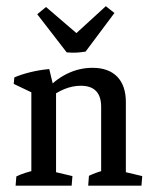

<svg xmlns="http://www.w3.org/2000/svg" viewBox="-20 -587 490 607"><path d="M299.8 -2.9V-249Q299.8 -315.9 235.4 -315.9Q184.6 -315.9 132.8 -274.9L123 -299.3Q152.8 -334.5 191.4 -353.5Q230 -372.6 272.5 -372.6Q323.2 -372.6 350.6 -344.5Q377.9 -316.4 377.9 -264.2V-2.9ZM79.1 -2.9V-329.1L157.2 -308.6V-2.9ZM29.3 0 31.7 -29.3Q45.9 -36.1 60.1 -40.5Q74.2 -44.9 88.4 -48.3L79.1 -12.2V-79.1H157.2V-12.2L149.4 -44.4L209 -30.3L206.5 0ZM258.8 0 261.2 -31.2Q271.5 -36.1 283.2 -40.5Q294.9 -44.9 309.1 -48.3L299.8 -12.2V-79.1H377.9V-12.2L370.1 -44.4L429.7 -30.3L427.2 0ZM79.1 -248.5V-311L90.8 -289.6L23.4 -321.8L25.4 -342.3Q46.9 -351.6 75.2 -358.6Q103.5 -365.7 135.7 -368.7L154.3 -291ZM190.9 -421.4 97.7 -542 125.5 -564.9 256.8 -452.1ZM190.9 -421.4 188.5 -452.1 314.5 -567.4 341.8 -545.9 250.5 -423.8Q233.9 -421.4 222.2 -420.7Q210.4 -419.9 190.9 -421.4Z"/></svg>

Font: Markazi Text
Style: Regular
Weight: 400
Designer: Borna Izadpanah (Arabic designer), Fiona Ross (Arabic design director) and Florian Runge (Latin designer)
Foundry: Borna Izadpanah and Florian Runge
Version: Version 1.000